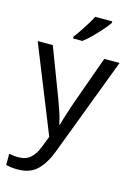

<svg xmlns="http://www.w3.org/2000/svg" viewBox="-146 -839 802 1153"><g transform="rotate(15 255.0 -263.0)"><path d="M1 -536H95L211 -231Q226 -191 238 -154.5Q250 -118 256 -85H260Q266 -110 279 -150.5Q292 -191 306 -232L415 -536H510L279 74Q251 150 206.5 195Q162 240 84 240Q60 240 42 237.5Q24 235 11 232V162Q22 164 37.5 166Q53 168 70 168Q116 168 144.5 142Q173 116 189 73L217 2ZM403 -756Q391 -738 366 -709.5Q341 -681 312.5 -652.5Q284 -624 260 -606H202V-618Q217 -637 234.5 -663Q252 -689 269 -716.5Q286 -744 297 -766H403Z"/></g></svg>

Font: Noto Sans Nabataean
Style: Regular
Weight: 400
Designer: Monotype Design Team
Foundry: Monotype Imaging Inc.
Version: Version 2.001; ttfautohint (v1.8.4.7-5d5b)